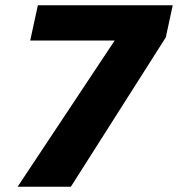

<svg xmlns="http://www.w3.org/2000/svg" viewBox="-20 -708 675 728"><path d="M46.8 0 414.7 -554.2H94.5L123.6 -688H634.9L608.7 -566.4L248.7 0Z"/></svg>

Font: Saira Thin
Style: Italic
Weight: 100
Italic angle: -12°
Designer: Hector Gatti with collaboration of the Omnibus-Type team
Foundry: Omnibus-Type
Version: Version 1.101